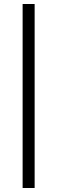

<svg xmlns="http://www.w3.org/2000/svg" viewBox="-20 -740 286 959"><path d="M93 199V-720H153V199Z"/></svg>

Font: Chivo ExtraLight
Style: Regular
Weight: 250
Designer: Hector Gatti
Foundry: Omnibus-Type
Version: Version 2.002